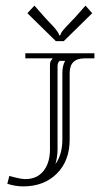

<svg xmlns="http://www.w3.org/2000/svg" viewBox="-20 -644 372 681"><path d="M184.1 -409.2V-113.8Q184.1 -90.3 176.8 -62Q201.2 -96.7 201.2 -148.9V-384.8Q201.2 -410.6 210.9 -428.2H191.9Q184.1 -422.4 184.1 -409.2ZM157.2 -409.2Q157.2 -420.9 158.9 -425.3Q160.6 -429.7 166 -435.1V-437H69.8V-455.1H314.9V-437H279.8Q227.1 -437 227.1 -384.8V-148.9Q227.1 -73.7 181.6 -28.3Q136.2 17.1 62 17.1Q34.7 17.1 5.9 7.8L13.2 -20Q52.7 -8.8 69.8 -8.8Q111.3 -8.8 134.3 -37.6Q157.2 -66.4 157.2 -113.8ZM206.1 -498H178.2L77.1 -597.2L102.1 -624L139.2 -582Q143.6 -577.1 150.4 -569.8Q157.2 -562.5 160.9 -558.8Q164.6 -555.2 169.7 -549.6Q174.8 -543.9 177.5 -540.3Q180.2 -536.6 183.3 -532.5Q186.5 -528.3 188 -525.1Q189.5 -522 189.9 -519H193.8Q194.8 -522.9 197.5 -527.8Q200.2 -532.7 205.8 -539.1Q211.4 -545.4 216.3 -550.8Q221.2 -556.2 230.5 -565.9Q239.7 -575.7 246.1 -582L283.2 -624L307.1 -597.2Z"/></svg>

Font: FoglihtenNo01
Style: Regular
Weight: 500
Version: Version 0.61